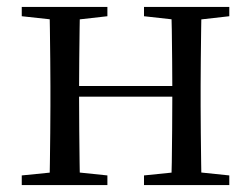

<svg xmlns="http://www.w3.org/2000/svg" viewBox="-20 -536 728 556"><path d="M123 0Q124 -24 124.5 -65Q125 -106 125.5 -150Q126 -194 126 -229V-288Q126 -322 125.5 -366Q125 -410 124.5 -451Q124 -492 123 -516H212Q211 -492 210.5 -450.5Q210 -409 209.5 -363Q209 -317 209 -280V-260Q209 -210 209.5 -159Q210 -108 210.5 -66Q211 -24 212 0ZM475 0Q477 -24 477.5 -66Q478 -108 478.5 -159Q479 -210 479 -260V-280Q479 -317 478.5 -363Q478 -409 477.5 -450.5Q477 -492 475 -516H564Q563 -492 562.5 -451Q562 -410 561.5 -366Q561 -322 561 -288V-229Q561 -194 561.5 -150Q562 -106 562.5 -65Q563 -24 564 0ZM43 0V-28L153 -39H185L291 -28V0ZM43 -489V-516H291V-489L185 -477H153ZM397 0V-28L505 -39H538L644 -28V0ZM397 -489V-516H644V-489L538 -477H505ZM167 -256V-287H520V-256Z"/></svg>

Font: Noto Serif SC
Style: Regular
Weight: 400
Designer: Ryoko NISHIZUKA 西塚涼子 (kana & ideographs); Frank Grießhammer (Latin, Greek & Cyrillic); Wenlong ZHANG 张文龙 (bopomofo); San
Foundry: Adobe
Version: Version 2.002-H1;hotconv 1.1.0;makeotfexe 2.6.0